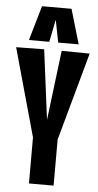

<svg xmlns="http://www.w3.org/2000/svg" viewBox="-61 -960 509 997"><g transform="rotate(5 193.5 -461.5)"><path d="M129.3 0V-240.1L1.3 -699.1L147.4 -700.9L193.9 -337L238.6 -700.9L384.7 -699.1L257.8 -240.1V0ZM64.3 -742 116.7 -922.8H270.5L323.5 -742H216.9L193.9 -858.4L170.3 -742Z"/></g></svg>

Font: Georama ExtraCondensed Thin
Style: Regular
Weight: 100
Width: 2
Designer: Jean-Baptiste Levee
Foundry: Production Type
Version: Version 1.001